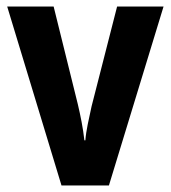

<svg xmlns="http://www.w3.org/2000/svg" viewBox="-20 -567 522 587"><path d="M168 0H313L480 -547H338L260 -242C252 -205 243 -167 241 -138H238C234 -175 226 -214 218 -248L144 -547H2Z"/></svg>

Font: Noto Sans Lao UI Cond
Style: Bold
Weight: 700
Width: 3
Designer: Monotype Design Team
Foundry: Monotype Imaging Inc.
Version: Version 2.000